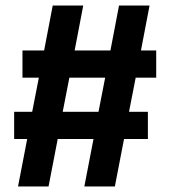

<svg xmlns="http://www.w3.org/2000/svg" viewBox="-20 -672 612 692"><path d="M409 -652 378 -490H249L280 -652H170L139 -490H61V-392H120L96 -269H31V-171H78L45 0H155L188 -171H317L284 0H394L427 -171H513V-269H445L469 -392H543V-490H488L519 -652ZM230 -392H359L335 -269H206Z"/></svg>

Font: Zilla Slab Bold
Style: Regular
Weight: 700
Designer: Typotheque.com
Foundry: Typotheque type foundry
Version: Version 1.3; 2018